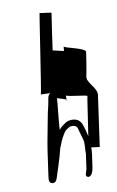

<svg xmlns="http://www.w3.org/2000/svg" viewBox="-84 -773 498 817"><g transform="rotate(-10 165.5 -365.0)"><path d="M92 -384C93 -384 135 -383 132 -382C126 -379 122 -372 120 -360L118 -349C115 -329 109 -311 105 -288C96 -236 86 -194 78 -140L63 -33C60 -15 64 -6 74 -4C89 -2 94 -13 98 -26C107 -54 125 -109 132 -138C133 -142 133 -146 136 -150C151 -189 153 -189 165 -209C169 -216 184 -225 191 -228C211 -231 220 -224 223 -212C227 -194 233 -179 237 -161C241 -145 236 -120 237 -102L228 -38C226 -27 214 -8 228 -4C245 1 253 -29 254 -38L262 -94C264 -105 264 -115 264 -125C278 -123 300 -121 300 -120L331 -340C335 -371 290 -399 296 -426C302 -453 312 -521 313 -528C317 -546 231 -559 223 -568C222 -563 222 -553 221 -549L174 -560C174 -562 196 -715 197 -718C198 -721 149 -724 147 -727C146 -730 95 -385 92 -384ZM157 -357C161 -354 188 -349 196 -343V-361C209 -354 288 -348 286 -343C284 -339 270 -236 260 -174C258 -181 256 -193 254 -200C247 -219 247 -234 231 -247C220 -256 193 -259 176 -248C166 -241 153 -234 146 -222C142 -216 157 -345 157 -357ZM223 -568C223 -571 223 -572 223 -570C223 -569 222 -569 223 -568ZM196 -343C196 -338 197 -336 198 -339C198 -340 198 -342 196 -343Z"/></g></svg>

Font: FailCity
Style: OBL
Weight: 400
Version: Version 1